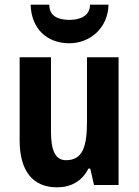

<svg xmlns="http://www.w3.org/2000/svg" viewBox="-20 -884 593 821"><path d="M444 -864H365C365 -814 319 -799 277 -799C231 -799 190 -814 191 -864H111C114 -759 183 -699 276 -699C367 -699 442 -766 444 -864ZM487 -639H352V-367C352 -259 335 -199 262 -199C217 -199 198 -240 198 -321V-639H64V-284C64 -153 120 -83 224 -83C283 -83 331 -109 358 -163H366L382 -93H487Z"/></svg>

Font: Noto Sans Kannada UI Condensed
Style: Bold
Weight: 700
Width: 3
Designer: Jelle Bosma - Monotype Design Team
Foundry: Monotype Imaging Inc.
Version: Version 2.005